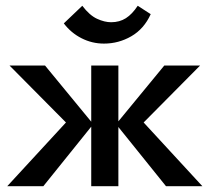

<svg xmlns="http://www.w3.org/2000/svg" viewBox="-20 -645 726 665"><path d="M555 0 382 -215 549 -418H673L446 -189V-255L681 0ZM5 0 240 -255V-189L13 -418H136L303 -215L130 0ZM296 0V-418H390V0ZM340 -494Q299 -494 262.5 -512.5Q226 -531 201 -564L265 -625Q290 -592 316 -580Q342 -568 365 -568Q394 -568 416 -582Q438 -596 457 -625L502 -596Q479 -545 435 -519.5Q391 -494 340 -494Z"/></svg>

Font: Ysabeau SemiBold
Style: Regular
Weight: 600
Designer: Christian Thalmann (Catharsis Fonts)
Version: Version 2.000;gftools[0.9.27.dev2+g8671c4b]